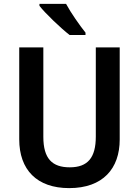

<svg xmlns="http://www.w3.org/2000/svg" viewBox="-20 -1024 716 988"><path d="M320 -1004H183V-994C212 -956 294 -878 338 -844H420V-856C391 -892 344 -959 320 -1004ZM596 -306V-780H473V-321C473 -213 432 -163 339 -163C249 -163 203 -207 203 -320V-780H79V-307C79 -151 169 -56 336 -56C510 -56 596 -157 596 -306Z"/></svg>

Font: Noto Sans Malayalam UI SemiCondensed SemiBold
Style: Regular
Weight: 600
Width: 4
Designer: Jelle Bosma - Monotype Design Team
Foundry: Monotype Imaging Inc.
Version: Version 2.104